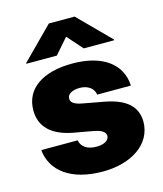

<svg xmlns="http://www.w3.org/2000/svg" viewBox="-114 -840 795 935"><g transform="rotate(-15 283.5 -372.5)"><path d="M358.4 -359.4H528.3C523.4 -470.7 430.7 -537.1 280.3 -537.1C130.9 -537.1 38.1 -474.6 38.1 -365.2C38.1 -283.2 91.8 -229.5 199.2 -210L292 -193.4C335 -185.5 353.5 -173.8 354.5 -152.3C353.5 -128.9 327.1 -115.2 290 -115.2C245.1 -115.2 214.8 -134.8 209 -168.9H25.4C36.1 -61.5 128.9 9.8 289.1 9.8C434.6 9.8 541 -61.5 542 -173.8C541 -252 489.3 -297.9 380.9 -317.4L275.4 -336.9C233.4 -344.7 220.7 -359.4 221.7 -376C220.7 -399.4 249 -413.1 284.2 -413.1C323.2 -413.1 354.5 -392.6 358.4 -359.4ZM353.5 -593.8H506.8V-597.7L350.6 -754.9H220.7L64.5 -597.7V-593.8H217.8L285.2 -670.9Z"/></g></svg>

Font: Pretendard Black
Style: Regular
Weight: 900
Designer: Base glyphs from Inter by Rasmus Andersson; Hangeul glyphs from Noto Sans CJK(Source Han Sans) by Jang Soo-young and Kan
Foundry: Kil Hyung-jin
Version: Version 1.309;Glyphs 3.2 (3225)